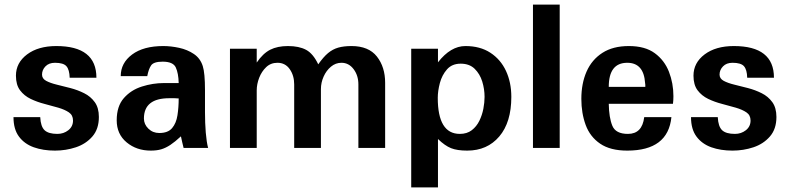

<svg xmlns="http://www.w3.org/2000/svg" viewBox="-20 -648 3460 841"><path d="M413.1 -135.7Q413.1 -175.8 395 -200.7Q377 -225.6 348.6 -239.7Q320.3 -253.9 288.6 -262.2Q256.8 -270.5 228.5 -277.3Q200.2 -284.2 182.1 -293.9Q164.1 -303.7 164.1 -321.3Q164.1 -341.8 179.2 -357.4Q194.3 -373 220.7 -373Q257.8 -373 271 -357.9Q284.2 -342.8 285.2 -307.6H402.3Q402.3 -446.3 226.6 -446.3Q147.5 -446.3 98.6 -409.7Q49.8 -373 49.8 -316.4Q49.8 -276.4 67.9 -252.4Q85.9 -228.5 114.3 -214.8Q142.6 -201.2 174.8 -192.9Q207 -184.6 235.4 -176.3Q263.7 -168 281.7 -155.8Q299.8 -143.6 299.8 -120.1Q299.8 -93.8 279.3 -77.6Q258.8 -61.5 231.4 -61.5Q192.4 -61.5 175.3 -77.6Q158.2 -93.8 156.2 -134.8H39.1Q39.1 -82 63 -49.8Q86.9 -17.6 127.9 -2.9Q168.9 11.7 220.7 11.7Q268.6 11.7 312.5 -2.9Q356.4 -17.6 384.8 -50.3Q413.1 -83 413.1 -135.7Z M762.7 -216.8Q762.7 -177.7 757.3 -143.1Q752 -108.4 733.9 -86.9Q715.8 -65.4 677.7 -65.4Q649.4 -65.4 629.9 -84.5Q610.4 -103.5 610.4 -128.9Q610.4 -217.8 721.7 -217.8Q733.4 -217.8 743.7 -217.8Q753.9 -217.8 762.7 -216.8ZM891.6 0Q884.8 -25.4 881.3 -67.4Q877.9 -109.4 877.9 -156.2V-252.9Q877.9 -328.1 868.2 -358.4Q857.4 -392.6 829.1 -411.6Q800.8 -430.7 764.6 -438.5Q728.5 -446.3 695.3 -446.3Q608.4 -446.3 558.6 -409.2Q508.8 -372.1 508.8 -314.5H625Q630.9 -345.7 642.1 -361.8Q653.3 -377.9 692.4 -377.9Q738.3 -377.9 750 -352.5Q761.7 -327.1 762.7 -284.2H698.2Q649.4 -284.2 601.6 -269Q553.7 -253.9 522.5 -218.3Q491.2 -182.6 491.2 -121.1Q491.2 -60.5 534.7 -24.4Q578.1 11.7 640.6 11.7Q667 11.7 686.5 5.9Q706.1 0 726.1 -13.2Q746.1 -26.4 772.5 -50.8Q774.4 -41 778.3 -24.4Q782.2 -7.8 784.2 0Z M1667 0V-285.2Q1667 -354.5 1630.9 -400.4Q1594.7 -446.3 1519.5 -446.3Q1486.3 -446.3 1461.9 -439.5Q1437.5 -432.6 1417 -415.5Q1396.5 -398.4 1374 -366.2Q1351.6 -413.1 1320.8 -429.7Q1290 -446.3 1241.2 -446.3Q1195.3 -446.3 1163.6 -430.2Q1131.8 -414.1 1104.5 -374V-434.6H987.3V0H1104.5V-252Q1104.5 -279.3 1115.2 -307.1Q1126 -335 1146 -354Q1166 -373 1195.3 -373Q1229.5 -373 1249 -345.2Q1268.6 -317.4 1268.6 -278.3V0H1385.7V-257.8Q1385.7 -286.1 1397.5 -312.5Q1409.2 -338.9 1429.7 -356Q1450.2 -373 1475.6 -373Q1507.8 -373 1528.8 -345.2Q1549.8 -317.4 1549.8 -278.3V0Z M2102.5 -223.6Q2102.5 -199.2 2097.2 -171.4Q2091.8 -143.6 2079.6 -118.7Q2067.4 -93.8 2046.4 -77.6Q2025.4 -61.5 1994.1 -61.5Q1897.5 -61.5 1897.5 -219.7Q1897.5 -249 1906.7 -284.2Q1916 -319.3 1938 -344.2Q1960 -369.1 1998 -369.1Q2036.1 -369.1 2059.1 -346.7Q2082 -324.2 2092.3 -291Q2102.5 -257.8 2102.5 -223.6ZM2219.7 -223.6Q2219.7 -287.1 2196.3 -337.4Q2172.9 -387.7 2127.9 -417Q2083 -446.3 2018.6 -446.3Q1954.1 -446.3 1898.4 -375V-434.6H1781.2V172.9H1898.4V-39.1Q1928.7 -9.8 1955.6 1Q1982.4 11.7 2026.4 11.7Q2114.3 11.7 2167 -50.3Q2219.7 -112.3 2219.7 -223.6Z M2431.6 0V-627.9H2314.5V0Z M2806.6 -267.6H2646.5Q2646.5 -373 2727.5 -373Q2799.8 -373 2805.7 -284.2Q2806.6 -280.3 2806.6 -276.4Q2806.6 -272.5 2806.6 -267.6ZM2920.9 -134.8H2801.8Q2793 -61.5 2730.5 -61.5Q2676.8 -61.5 2662.1 -97.2Q2647.5 -132.8 2646.5 -193.4H2927.7Q2928.7 -201.2 2929.2 -209.5Q2929.7 -217.8 2929.7 -226.6Q2929.7 -283.2 2910.2 -333.5Q2890.6 -383.8 2848.1 -415Q2805.7 -446.3 2734.4 -446.3Q2665 -446.3 2618.7 -416.5Q2572.3 -386.7 2549.3 -334.5Q2526.4 -282.2 2526.4 -214.8Q2526.4 -152.3 2545.4 -100.6Q2564.5 -48.8 2608.9 -18.6Q2653.3 11.7 2727.5 11.7Q2906.2 11.7 2920.9 -134.8Z M3380.9 -135.7Q3380.9 -175.8 3362.8 -200.7Q3344.7 -225.6 3316.4 -239.7Q3288.1 -253.9 3256.3 -262.2Q3224.6 -270.5 3196.3 -277.3Q3168 -284.2 3149.9 -293.9Q3131.8 -303.7 3131.8 -321.3Q3131.8 -341.8 3147 -357.4Q3162.1 -373 3188.5 -373Q3225.6 -373 3238.8 -357.9Q3252 -342.8 3252.9 -307.6H3370.1Q3370.1 -446.3 3194.3 -446.3Q3115.2 -446.3 3066.4 -409.7Q3017.6 -373 3017.6 -316.4Q3017.6 -276.4 3035.6 -252.4Q3053.7 -228.5 3082 -214.8Q3110.4 -201.2 3142.6 -192.9Q3174.8 -184.6 3203.1 -176.3Q3231.4 -168 3249.5 -155.8Q3267.6 -143.6 3267.6 -120.1Q3267.6 -93.8 3247.1 -77.6Q3226.6 -61.5 3199.2 -61.5Q3160.2 -61.5 3143.1 -77.6Q3126 -93.8 3124 -134.8H3006.8Q3006.8 -82 3030.8 -49.8Q3054.7 -17.6 3095.7 -2.9Q3136.7 11.7 3188.5 11.7Q3236.3 11.7 3280.3 -2.9Q3324.2 -17.6 3352.5 -50.3Q3380.9 -83 3380.9 -135.7Z"/></svg>

Font: Namkio Khamti Book
Style: Bold
Weight: 800
Designer: Debbi Hosken
Foundry: SIL International
Version: Version 3.917